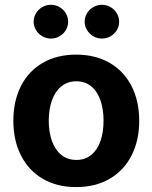

<svg xmlns="http://www.w3.org/2000/svg" viewBox="-20 -763 630 794"><path d="M35.2 -263.7Q35.2 -345.2 66.7 -407.2Q98.1 -469.2 157 -503.2Q215.8 -537.1 294.9 -537.1Q374 -537.1 433.1 -503.2Q492.2 -469.2 523.9 -407.2Q555.7 -345.2 555.7 -263.7Q555.7 -182.1 523.9 -119.9Q492.2 -57.6 433.1 -23.4Q374 10.7 294.9 10.7Q215.8 10.7 157.2 -23.4Q98.6 -57.6 66.9 -119.9Q35.2 -182.1 35.2 -263.7ZM408.2 -263.7Q408.2 -311 395.5 -347.9Q382.8 -384.8 357.4 -405.8Q332 -426.8 295.9 -426.8Q259.3 -426.8 233.6 -405.8Q208 -384.8 194.8 -347.9Q181.6 -311 181.6 -263.7Q181.6 -216.8 194.8 -179.9Q208 -143.1 233.6 -122.3Q259.3 -101.6 295.9 -101.6Q332 -101.6 357.4 -122.3Q382.8 -143.1 395.5 -179.7Q408.2 -216.3 408.2 -263.7ZM119.1 -672.9Q119.1 -691.9 128.7 -708Q138.2 -724.1 154.8 -733.6Q171.4 -743.2 190.4 -743.2Q210 -743.2 226.3 -733.6Q242.7 -724.1 252.2 -708Q261.7 -691.9 261.7 -672.9Q261.7 -654.3 252.2 -638.4Q242.7 -622.6 226.3 -613Q210 -603.5 190.4 -603.5Q171.4 -603.5 155 -613Q138.7 -622.6 128.9 -638.7Q119.1 -654.8 119.1 -672.9ZM330.1 -672.9Q330.1 -691.9 339.6 -708Q349.1 -724.1 365.7 -733.6Q382.3 -743.2 401.4 -743.2Q420.9 -743.2 437.3 -733.6Q453.6 -724.1 463.1 -708Q472.7 -691.9 472.7 -672.9Q472.7 -654.3 463.1 -638.4Q453.6 -622.6 437.3 -613Q420.9 -603.5 401.4 -603.5Q382.3 -603.5 366 -613Q349.6 -622.6 339.8 -638.7Q330.1 -654.8 330.1 -672.9Z"/></svg>

Font: Pretendard JP
Style: Bold
Weight: 700
Designer: Base glyphs from Inter by Rasmus Andersson; Hangeul glyphs from Noto Sans CJK(Source Han Sans) by Jang Soo-young and Kan
Foundry: Kil Hyung-jin
Version: Version 1.309